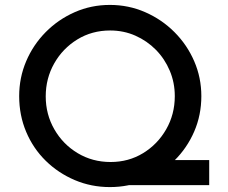

<svg xmlns="http://www.w3.org/2000/svg" viewBox="-20 -753 928 781"><path d="M586 -102H831V0H447ZM58 -362Q58 -437 86.5 -504Q115 -571 166 -622.5Q217 -674 284 -703.5Q351 -733 427 -733Q503 -733 570.5 -703.5Q638 -674 689.5 -622.5Q741 -571 770 -504Q799 -437 799 -362Q799 -285 770 -218Q741 -151 689.5 -100Q638 -49 570.5 -20.5Q503 8 427 8Q351 8 284 -20.5Q217 -49 166 -99Q115 -149 86.5 -216.5Q58 -284 58 -362ZM166 -361Q166 -288 201 -227Q236 -166 296 -130Q356 -94 430 -94Q503 -94 562 -130Q621 -166 656 -227Q691 -288 691 -362Q691 -417 670.5 -465.5Q650 -514 614 -550.5Q578 -587 530.5 -608Q483 -629 428 -629Q354 -629 294.5 -592.5Q235 -556 200.5 -495Q166 -434 166 -361Z"/></svg>

Font: Reem Kufi
Style: Regular
Weight: 400
Designer: Khaled Hosny
Version: Version 1.6